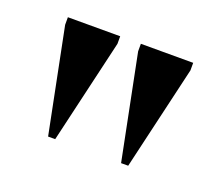

<svg xmlns="http://www.w3.org/2000/svg" viewBox="-59 -794 478 419"><g transform="rotate(20 180.0 -585.0)"><path d="M84.5 -455.5 36 -697.5V-715H157.5V-697.5L101 -455.5ZM254 -455.5 205.5 -697.5V-715H327V-697.5L270.5 -455.5Z"/></g></svg>

Font: Newsreader Display Medium
Style: Regular
Weight: 500
Designer: Hugues Gentile
Foundry: Production Type
Version: Version 1.001